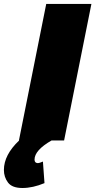

<svg xmlns="http://www.w3.org/2000/svg" viewBox="-102 -720 488 984"><path d="M13 243.5Q-40 243.5 -61 215.5Q-82 187.5 -82 151Q-82 74 -4 0H-5L135 -700H366.5L226.5 0H162Q75 50 75 98Q75 115 91 116Q100 116 118 108L126 218.5Q66 243.5 13 243.5Z"/></svg>

Font: Argentum Sans Black
Style: Italic
Weight: 900
Italic angle: -11°
Designer: Julieta Ulanovsky (font), Cristiano Sobral (main changes and remaster)
Foundry: Julieta Ulanovsky (font), Cristiano Sobral (main changes and remaster)
Version: Version 2.007;June 15, 2022;FontCreator 14.0.0.2814 64-bit; 